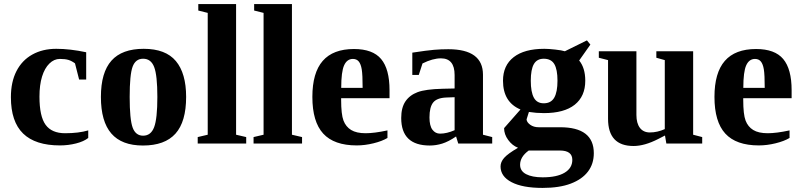

<svg xmlns="http://www.w3.org/2000/svg" viewBox="-20 -714 3983 955"><path d="M418.9 -27.8Q397 -10.3 358.2 -0.5Q319.3 9.3 278.3 9.3Q155.8 9.3 95 -49.8Q34.2 -108.9 34.2 -230.5Q34.2 -306.2 61.8 -360.1Q89.4 -414.1 140.6 -442.6Q191.9 -471.2 259.8 -471.2Q328.1 -471.2 408.7 -454.1V-318.4H373.5L353 -398.9Q336.4 -411.1 320.3 -416Q304.2 -420.9 277.8 -420.9Q249 -420.9 225.6 -397.9Q202.1 -375 189.2 -333.3Q176.3 -291.5 176.3 -233.4Q176.3 -135.3 206.8 -93.3Q237.3 -51.3 303.7 -51.3Q371.1 -51.3 418.9 -65.4Z M905.8 -231.9Q905.8 -108.4 852.8 -49.3Q799.8 9.8 690.9 9.8Q585.4 9.8 533.7 -50Q481.9 -109.9 481.9 -231.9Q481.9 -353.5 534.4 -412.4Q586.9 -471.2 694.8 -471.2Q803.7 -471.2 854.7 -410.4Q905.8 -349.6 905.8 -231.9ZM762.7 -231.9Q762.7 -339.4 746.8 -380.6Q731 -421.9 691.9 -421.9Q654.3 -421.9 639.6 -382.3Q625 -342.8 625 -231.9Q625 -119.1 639.9 -79.1Q654.8 -39.1 691.9 -39.1Q730.5 -39.1 746.6 -81.3Q762.7 -123.5 762.7 -231.9Z M1154.3 -43.9 1204.6 -32.2V0H963.4V-32.2L1013.2 -43.9V-649.9L966.3 -661.6V-693.8H1154.3Z M1432.1 -43.9 1482.4 -32.2V0H1241.2V-32.2L1291 -43.9V-649.9L1244.1 -661.6V-693.8H1432.1Z M1740.7 -470.2Q1834 -470.2 1875.7 -420.4Q1917.5 -370.6 1917.5 -265.6V-225.6H1676.8V-217.8Q1676.8 -145 1688.5 -114.3Q1700.2 -83.5 1726.6 -67.4Q1752.9 -51.3 1798.8 -51.3Q1841.8 -51.3 1907.2 -65.4V-27.8Q1880.4 -11.7 1837.6 -1.2Q1794.9 9.3 1754.4 9.3Q1641.6 9.3 1587.6 -49.6Q1533.7 -108.4 1533.7 -231.9Q1533.7 -352.1 1585.2 -411.1Q1636.7 -470.2 1740.7 -470.2ZM1735.4 -420.9Q1706.1 -420.9 1691.7 -389.2Q1677.2 -357.4 1677.2 -276.9H1783.7Q1783.7 -342.3 1779.3 -368.9Q1774.9 -395.5 1764.4 -408.2Q1753.9 -420.9 1735.4 -420.9Z M2210 -469.2Q2382.3 -469.2 2382.3 -342.3V-43.9L2428.2 -32.2V0H2259.3L2248.5 -35.2Q2210.4 -9.3 2179.7 0.2Q2148.9 9.8 2117.7 9.8Q1975.6 9.8 1975.6 -127Q1975.6 -178.7 1996.6 -209.7Q2017.6 -240.7 2057.1 -255.6Q2096.7 -270.5 2181.6 -272.5L2241.2 -273.9V-340.8Q2241.2 -423.8 2173.3 -423.8Q2132.3 -423.8 2081.5 -398.4L2063 -341.3H2030.8V-452.1Q2104.5 -463.4 2139.2 -466.3Q2173.8 -469.2 2210 -469.2ZM2241.2 -230.5 2200.2 -229Q2152.8 -227.1 2134.5 -204.1Q2116.2 -181.2 2116.2 -129.9Q2116.2 -88.4 2130.9 -68.8Q2145.5 -49.3 2168.9 -49.3Q2202.1 -49.3 2241.2 -66.4Z M2568.8 -169.4Q2481.9 -206.1 2481.9 -312.5Q2481.9 -388.7 2535.2 -429.9Q2588.4 -471.2 2687.5 -471.2Q2708.5 -471.2 2741.5 -467.5Q2774.4 -463.9 2789.6 -459L2899.4 -513.2L2916.5 -492.2L2860.8 -413.1Q2891.1 -376 2891.1 -312.5Q2891.1 -234.9 2838.6 -193.1Q2786.1 -151.4 2685.5 -151.4Q2647 -151.4 2610.8 -157.2L2599.1 -120.1Q2600.1 -106 2617.2 -93.5Q2634.3 -81.1 2659.2 -81.1H2766.1Q2933.6 -81.1 2933.6 47.9Q2933.6 101.1 2904.5 139.4Q2875.5 177.7 2819.1 199.2Q2762.7 220.7 2678.7 220.7Q2579.1 220.7 2524.4 192.1Q2469.7 163.6 2469.7 113.8Q2469.7 91.8 2487.5 71.3Q2505.4 50.8 2556.6 21Q2527.8 9.8 2507.6 -18.1Q2487.3 -45.9 2487.3 -76.7ZM2826.7 81.1Q2826.7 34.7 2764.6 34.7H2609.9Q2566.9 65.9 2566.9 105.5Q2566.9 136.7 2596.9 152.3Q2627 168 2679.2 168Q2750 168 2788.3 145Q2826.7 122.1 2826.7 81.1ZM2684.6 -200.2Q2720.7 -200.2 2736.8 -228.3Q2752.9 -256.3 2752.9 -312.5Q2752.9 -368.7 2737.1 -395.3Q2721.2 -421.9 2684.6 -421.9Q2650.9 -421.9 2635.5 -395.3Q2620.1 -368.7 2620.1 -312.5Q2620.1 -256.3 2635.3 -228.3Q2650.4 -200.2 2684.6 -200.2Z M3287.6 -40 3254.4 -22.9Q3186 12.2 3131.3 12.2Q3004.4 12.2 3004.4 -123V-415L2958.5 -426.8V-459H3145.5V-142.1Q3145.5 -101.1 3162.8 -78.1Q3180.2 -55.2 3212.4 -55.2Q3249.5 -55.2 3286.6 -71.8V-415L3244.6 -426.8V-459H3427.7V-43.9L3472.7 -32.2V0H3294.4Z M3740.7 -470.2Q3834 -470.2 3875.7 -420.4Q3917.5 -370.6 3917.5 -265.6V-225.6H3676.8V-217.8Q3676.8 -145 3688.5 -114.3Q3700.2 -83.5 3726.6 -67.4Q3752.9 -51.3 3798.8 -51.3Q3841.8 -51.3 3907.2 -65.4V-27.8Q3880.4 -11.7 3837.6 -1.2Q3794.9 9.3 3754.4 9.3Q3641.6 9.3 3587.6 -49.6Q3533.7 -108.4 3533.7 -231.9Q3533.7 -352.1 3585.2 -411.1Q3636.7 -470.2 3740.7 -470.2ZM3735.4 -420.9Q3706.1 -420.9 3691.7 -389.2Q3677.2 -357.4 3677.2 -276.9H3783.7Q3783.7 -342.3 3779.3 -368.9Q3774.9 -395.5 3764.4 -408.2Q3753.9 -420.9 3735.4 -420.9Z"/></svg>

Font: Tinos
Style: Bold
Weight: 700
Designer: Steve Matteson
Foundry: Monotype Imaging Inc.
Version: Version 1.23